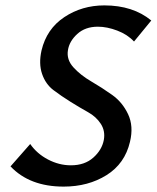

<svg xmlns="http://www.w3.org/2000/svg" viewBox="-20 -685 581 712"><path d="M365 -166Q371 -199 354 -225.5Q337 -252 306.5 -269Q276 -286 241.5 -307.5Q207 -329 178 -351Q149 -373 136 -411Q123 -449 134 -498Q153 -578 218.5 -621.5Q284 -665 367 -665Q473 -665 541 -609L477 -531Q453 -557 415 -571.5Q377 -586 343 -586Q296 -586 266.5 -559Q237 -532 232 -499Q226 -464 252.5 -435Q279 -406 318.5 -383Q358 -360 396 -333Q434 -306 455 -261.5Q476 -217 462 -159Q443 -78 375 -35.5Q307 7 216 7Q90 7 19 -68L92 -151Q117 -115 158 -93.5Q199 -72 243 -72Q294 -72 326 -100.5Q358 -129 365 -166Z"/></svg>

Font: EauTestInfant Semibold
Style: Italic
Weight: 600
Italic angle: -12°
Designer: Christian Thalmann (Catharsis Fonts)
Version: Version 0.001;PS 000.001;hotconv 1.0.88;makeotf.lib2.5.64775